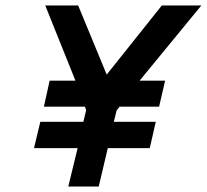

<svg xmlns="http://www.w3.org/2000/svg" viewBox="-20 -680 754 700"><path d="M140 -291 161 -386H255L145 -660H265L369 -408L570 -660H714L489 -386H582L560 -291H416L405 -277L395 -236H548L526 -140H373L340 0H229L263 -140H104L127 -236H284L294 -278L290 -291Z"/></svg>

Font: Titillium Web SemiBold
Style: Italic
Weight: 600
Italic angle: -13°
Version: Version 1.002;PS 57.000;hotconv 1.0.70;makeotf.lib2.5.55311